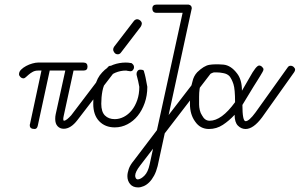

<svg xmlns="http://www.w3.org/2000/svg" viewBox="-20 -570 1308 838"><path d="M197 -262 145 -22Q142 -7 131 -7Q110 -7 110 -23Q110 -28 111 -29L161 -262H146Q133 -262 123 -256.5Q113 -251 105.5 -244.5Q98 -238 92.5 -233Q87 -228 83 -228Q75 -228 69 -234Q63 -240 63 -246Q63 -257 72 -266Q81 -275 94 -282Q107 -289 121.5 -293Q136 -297 146 -297H344Q362 -297 362 -279Q362 -262 344 -262H301L258 -64Q256 -55 256 -49Q256 -47 258 -43Q265 -43 273.5 -50Q282 -57 291 -67L449 -275Q455 -283 462 -283Q469 -283 475.5 -277.5Q482 -272 482 -266Q482 -258 478 -254L318 -46Q289 -8 258 -8Q242 -8 231.5 -19Q221 -30 221 -51Q221 -62 223 -71L265 -262Z M565 -277Q565 -270 560.5 -264.5Q556 -259 549 -259Q546 -259 542 -260Q539 -261 535 -261Q533 -262 529 -262Q506 -262 483 -252.5Q460 -243 446 -221Q432 -199 427 -172.5Q422 -146 422 -117Q422 -82 438 -66Q454 -50 481 -50Q501 -50 520.5 -60Q540 -70 555 -88.5Q570 -107 579 -133Q588 -159 588 -191Q586 -204 583 -216Q580 -228 577 -240Q576 -242 576 -248Q576 -255 580.5 -260.5Q585 -266 592 -266Q602 -266 605.5 -263.5Q609 -261 609 -256Q612 -247 615.5 -230.5Q619 -214 623 -191Q623 -153 611.5 -120.5Q600 -88 581 -64.5Q562 -41 536 -27.5Q510 -14 481 -14Q439 -14 413 -41Q387 -68 387 -117Q387 -158 395 -194Q403 -230 426 -254Q448 -278 474.5 -287.5Q501 -297 529 -297Q540 -297 550 -295H552H553Q558 -292 561.5 -287.5Q565 -283 565 -277ZM509 -342Q503 -333 494 -333Q485 -333 479.5 -340Q474 -347 474 -354Q474 -360 478 -366L564 -478Q567 -482 571 -484Q575 -486 578 -486Q586 -486 592.5 -480Q599 -474 599 -467Q599 -461 594 -453Z M877 -277Q882 -285 889 -285Q896 -285 902.5 -279.5Q909 -274 909 -266Q909 -260 905 -256L699 12L668 155Q662 179 652.5 196.5Q643 214 631.5 225.5Q620 237 607 242.5Q594 248 583 248Q560 248 548 233.5Q536 219 536 199Q536 185 542 167.5Q548 150 564 131L665 -2L777 -514H664Q645 -514 645 -533Q645 -550 664 -550H803Q817 -547 817 -534Q817 -532 816.5 -531Q816 -530 816 -529L716 -68ZM648 79 592 152Q570 180 570 197Q570 203 573 208Q576 213 582 213Q595 212 610.5 196.5Q626 181 633 148Z M895 -43Q947 -43 1006 -124Q1006 -181 999 -202.5Q992 -224 982 -237Q972 -248 954 -251Q939 -254 927 -254Q920 -254 914 -254Q909 -254 883 -240Q849 -221 849 -148Q849 -140 849 -132Q849 -124 849 -113.5Q849 -103 852 -89.5Q855 -76 862 -66Q874 -43 895 -43ZM1038 -112Q1038 -41 1052 -41Q1067 -41 1095 -79L1235 -275Q1240 -283 1248 -283Q1256 -283 1262 -277.5Q1268 -272 1268 -266Q1268 -261 1264 -255L1124 -58Q1086 -7 1052 -7Q1033 -7 1018.5 -21.5Q1004 -36 1004 -69Q980 -43 952.5 -25Q925 -7 892 -7Q854 -7 832 -39Q809 -70 809 -117Q809 -181 820 -214Q825 -238 841 -255Q870 -283 893.5 -287Q917 -291 955 -288Q988 -285 1015 -249Q1036 -222 1036 -174L1069 -231Q1098 -284 1111 -284Q1118 -284 1124 -278Q1130 -272 1130 -267.5Q1130 -263 1126 -256Q1122 -249 1116 -239L1103 -218Q1096 -206 1086 -191Z"/></svg>

Font: Gruenewald VA
Style: Regular
Weight: 400
Designer: Peter Wiegel
Foundry: Peter Wiegel, nach dem Schriftentwurf von Dr. H. Gr¸newald
Version: Version 0.007